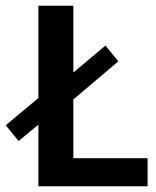

<svg xmlns="http://www.w3.org/2000/svg" viewBox="-61 -650 545 670"><path d="M73 -630H195V-397L307 -491L352 -436L195 -303V-98H454V0H73V-215L4 -158L-41 -213L73 -308Z"/></svg>

Font: Mukta Mahee SemiBold
Style: Regular
Weight: 600
Designer: Shuchita Grover, Noopur Datye, Girish Dalvi, Yashodeep Gholap
Foundry: Ek Type
Version: Version 2.538;PS 1.000;hotconv 16.6.51;makeotf.lib2.5.65220;